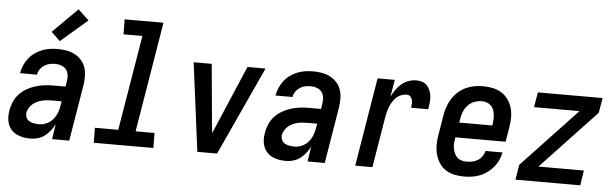

<svg xmlns="http://www.w3.org/2000/svg" viewBox="-49 -943 3598 1123"><g transform="rotate(5 1750.0 -381.0)"><path d="M157 8Q136 8 116 4.5Q96 1 77.5 -7.5Q59 -16 45.5 -30.5Q32 -45 25 -63.5Q18 -82 17 -102.5Q16 -123 20 -145Q24 -171 35 -196.5Q46 -222 65 -242.5Q84 -263 109 -277Q134 -291 160 -299Q186 -307 212.5 -310Q239 -313 265 -313H335L340 -347Q341 -352 341.5 -358Q342 -364 342 -369Q342 -385 336.5 -399Q331 -413 319.5 -422.5Q308 -432 293.5 -436Q279 -440 263 -440Q247 -440 230.5 -436.5Q214 -433 199.5 -423.5Q185 -414 175 -399.5Q165 -385 163 -369V-368H63V-369Q67 -392 76.5 -414Q86 -436 101 -455.5Q116 -475 136.5 -489.5Q157 -504 179 -512.5Q201 -521 224 -524.5Q247 -528 270 -528Q296 -528 322 -523.5Q348 -519 370 -507.5Q392 -496 409 -477.5Q426 -459 434 -435.5Q442 -412 442.5 -385.5Q443 -359 439 -332L384 0H283L297 -89Q287 -69 272.5 -50.5Q258 -32 240 -18.5Q222 -5 200 1.5Q178 8 157 8ZM200 -80Q222 -80 244 -90Q266 -100 281 -118Q296 -136 304.5 -158Q313 -180 316 -202L320 -225H265Q250 -225 235.5 -224Q221 -223 206 -219.5Q191 -216 177 -209.5Q163 -203 151 -193Q139 -183 131 -169.5Q123 -156 120 -142Q118 -126 124 -112.5Q130 -99 142.5 -92Q155 -85 170 -82.5Q185 -80 200 -80ZM278 -575 226 -625 372 -770 435 -710Z M878 0H528L527 -88H664L757 -647H646L645 -735H873L766 -88H877Z M1136 0 1069 -520H1175L1207 -173Q1209 -159 1210 -145Q1211 -131 1213 -116Q1219 -131 1225 -145Q1231 -159 1237 -173L1385 -520H1491L1252 0Z M1657 8Q1636 8 1616 4.5Q1596 1 1577.5 -7.5Q1559 -16 1545.5 -30.5Q1532 -45 1525 -63.5Q1518 -82 1517 -102.5Q1516 -123 1520 -145Q1524 -171 1535 -196.5Q1546 -222 1565 -242.5Q1584 -263 1609 -277Q1634 -291 1660 -299Q1686 -307 1712.5 -310Q1739 -313 1765 -313H1835L1840 -347Q1841 -352 1841.5 -358Q1842 -364 1842 -369Q1842 -385 1836.5 -399Q1831 -413 1819.5 -422.5Q1808 -432 1793.5 -436Q1779 -440 1763 -440Q1747 -440 1730.5 -436.5Q1714 -433 1699.5 -423.5Q1685 -414 1675 -399.5Q1665 -385 1663 -369V-368H1563V-369Q1567 -392 1576.5 -414Q1586 -436 1601 -455.5Q1616 -475 1636.5 -489.5Q1657 -504 1679 -512.5Q1701 -521 1724 -524.5Q1747 -528 1770 -528Q1796 -528 1822 -523.5Q1848 -519 1870 -507.5Q1892 -496 1909 -477.5Q1926 -459 1934 -435.5Q1942 -412 1942.5 -385.5Q1943 -359 1939 -332L1884 0H1783L1797 -89Q1787 -69 1772.5 -50.5Q1758 -32 1740 -18.5Q1722 -5 1700 1.5Q1678 8 1657 8ZM1700 -80Q1722 -80 1744 -90Q1766 -100 1781 -118Q1796 -136 1804.5 -158Q1813 -180 1816 -202L1820 -225H1765Q1750 -225 1735.5 -224Q1721 -223 1706 -219.5Q1691 -216 1677 -209.5Q1663 -203 1651 -193Q1639 -183 1631 -169.5Q1623 -156 1620 -142Q1618 -126 1624 -112.5Q1630 -99 1642.5 -92Q1655 -85 1670 -82.5Q1685 -80 1700 -80Z M2063 0 2149 -520H2250L2233 -420Q2244 -441 2257.5 -461Q2271 -481 2289.5 -496.5Q2308 -512 2330.5 -520Q2353 -528 2376 -528Q2394 -528 2411 -522.5Q2428 -517 2439.5 -504Q2451 -491 2457.5 -474.5Q2464 -458 2465.5 -440Q2467 -422 2465 -403.5Q2463 -385 2460 -366H2359Q2361 -378 2361.5 -390.5Q2362 -403 2359 -414Q2356 -425 2347.5 -432.5Q2339 -440 2327 -440Q2311 -440 2295 -434Q2279 -428 2266.5 -416Q2254 -404 2245 -389.5Q2236 -375 2230 -359.5Q2224 -344 2220 -328.5Q2216 -313 2213 -297L2164 0Z M2702 8Q2673 8 2645 2Q2617 -4 2594 -19Q2571 -34 2556 -57Q2541 -80 2534 -107Q2527 -134 2527 -163Q2527 -192 2532 -221L2552 -341Q2556 -366 2565 -391Q2574 -416 2588 -438Q2602 -460 2623 -478.5Q2644 -497 2668 -508Q2692 -519 2717.5 -523.5Q2743 -528 2768 -528Q2797 -528 2825.5 -522Q2854 -516 2877 -501.5Q2900 -487 2916 -464Q2932 -441 2939.5 -414Q2947 -387 2946.5 -357.5Q2946 -328 2941 -299L2927 -216H2632L2631 -207Q2628 -192 2627.5 -176.5Q2627 -161 2630 -147Q2633 -133 2639 -120Q2645 -107 2655.5 -97.5Q2666 -88 2680.5 -84Q2695 -80 2710 -80Q2726 -80 2743 -83.5Q2760 -87 2775 -96Q2790 -105 2800.5 -120Q2811 -135 2815 -152H2915Q2910 -129 2900 -106.5Q2890 -84 2874 -65Q2858 -46 2837.5 -31Q2817 -16 2795 -7.5Q2773 1 2749 4.5Q2725 8 2702 8ZM2647 -304H2841L2843 -313Q2845 -328 2845.5 -343Q2846 -358 2844 -372Q2842 -386 2836.5 -399Q2831 -412 2820.5 -421.5Q2810 -431 2796.5 -435.5Q2783 -440 2768 -440Q2747 -440 2725 -432Q2703 -424 2687 -407Q2671 -390 2662.5 -369Q2654 -348 2651 -327Z M3004 0 3018 -88 3342 -432H3075L3090 -520H3470L3455 -432L3131 -88H3398L3384 0Z"/></g></svg>

Font: Iosevka Semibold Oblique
Style: Regular
Weight: 600
Italic angle: -9°
Monospace: yes
Designer: Belleve Invis
Foundry: Belleve Invis
Version: Version 32.5.0; ttfautohint (v1.8.4)